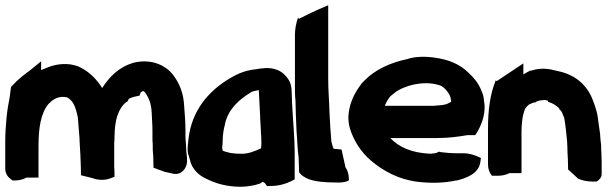

<svg xmlns="http://www.w3.org/2000/svg" viewBox="-21 -699 2322 733"><path d="M-1 -55C-1 -39 7 -25 19 -16L27 -10H36C53 -10 67 -14 80 -21H126V-143C126 -211 135 -267 164 -302C179 -317 191 -326 213 -329H220H225L228 -328H231C233 -328 234 -328 236 -327C259 -313 267 -293 276 -252L279 -216C280 -195 283 -176 283 -158V-157C284 -139 285 -123 286 -105C286 -95 287 -86 287 -79C287 -68 288 -56 288 -46V-30L332 -19C351 -11 380 -10 400 -18L416 -24V-40C416 -46 416 -52 415 -62V-145C415 -153 415 -159 416 -164V-166V-173C416 -180 417 -188 417 -199C418 -217 421 -237 426 -254C434 -279 446 -298 461 -309L466 -312L471 -322C477 -325 487 -329 498 -331L512 -334L516 -346C517 -347 521 -350 524 -351H526C528 -351 529 -350 529 -350L532 -347C546 -328 556 -306 558 -271C559 -246 561 -223 561 -198V-174C561 -165 561 -160 562 -149C562 -136 562 -121 564 -105L565 -59L580 -53C591 -49 601 -46 608 -43L611 -42H613L639 -36C674 -28 696 -62 693 -89V-95V-96C691 -111 689 -132 689 -146V-147V-148C688 -159 687 -170 687 -179V-204C687 -236 684 -266 682 -295C680 -341 665 -381 639 -414C613 -448 559 -476 491 -460C433 -444 397 -406 369 -363C364 -372 359 -378 352 -387C333 -411 311 -429 283 -443L281 -444L279 -445C271 -448 261 -451 249 -453C211 -458 178 -450 150 -437C146 -436 142 -434 136 -431V-465L93 -430C70 -413 46 -395 26 -372L21 -367L16 -328C11 -303 7 -280 4 -250C1 -219 -1 -189 -1 -158Z M697 -110H698C700 -102 702 -95 704 -89C711 -55 737 -29 768 -16C803 2 847 14 897 14C920 14 948 10 971 2L973 1L976 -1C978 -2 979 -3 982 -5L990 0C991 0 990 0 991 1L998 11H1012C1041 11 1068 4 1090 -7L1104 -14V-110C1104 -177 1097 -242 1094 -306L1093 -335C1092 -369 1092 -388 1063 -416C1032 -445 989 -439 981 -438C973 -438 964 -436 960 -435C909 -431 876 -412 845 -393C772 -346 712 -276 699 -172C697 -153 693 -132 697 -111ZM827 -136C827 -138 829 -146 829 -159C829 -182 833 -209 838 -224V-225V-227C852 -284 891 -319 941 -349C947 -351 956 -353 967 -355C969 -322 970 -292 972 -258C972 -241 975 -211 975 -198V-197V-196C976 -181 977 -169 977 -154L976 -135V-133C953 -122 925 -111 900 -112H899C884 -112 871 -113 859 -115C847 -118 834 -121 829 -124C828 -128 828 -131 827 -136Z M1105 -350C1105 -338 1106 -327 1107 -315C1108 -277 1109 -239 1111 -200C1114 -168 1114 -133 1119 -98L1121 -41L1126 -35C1151 -9 1195 -5 1231 -3H1232L1271 -2C1292 -2 1310 -7 1311 -12C1311 -28 1308 -46 1298 -60L1283 -128L1265 -130C1261 -130 1257 -130 1253 -131C1249 -138 1247 -148 1244 -159C1241 -193 1239 -228 1237 -267C1236 -311 1232 -354 1232 -396V-679L1195 -663C1177 -655 1155 -645 1130 -632L1120 -627L1117 -632C1110 -613 1105 -590 1105 -565Z M1309 -252C1309 -236 1311 -222 1315 -208C1330 -160 1358 -118 1395 -86C1441 -47 1500 -14 1573 -5C1624 1 1674 0 1720 -10H1722H1723C1755 -18 1807 -34 1813 -81L1815 -96L1799 -103C1787 -108 1769 -114 1748 -114H1719C1700 -114 1680 -116 1663 -118L1654 -120L1645 -115C1644 -115 1636 -113 1623 -112C1551 -115 1502 -137 1469 -172H1648C1691 -172 1727 -177 1763 -183H1793L1801 -195C1815 -219 1831 -256 1829 -296L1826 -321C1825 -333 1821 -344 1816 -355C1805 -383 1787 -403 1768 -421C1735 -454 1691 -472 1638 -479C1604 -484 1564 -484 1532 -473C1470 -460 1410 -433 1370 -391C1363 -385 1355 -375 1348 -364C1327 -333 1311 -297 1309 -253ZM1448 -295C1452 -305 1457 -315 1465 -326C1469 -332 1475 -336 1486 -345C1520 -372 1597 -393 1655 -374H1656C1669 -370 1680 -360 1690 -345C1697 -336 1700 -326 1701 -315V-310C1692 -305 1683 -300 1668 -298L1645 -296H1644C1639 -295 1634 -295 1627 -295Z M1842 -71C1842 -54 1848 -39 1857 -28H1864H1879C1896 -28 1909 -31 1924 -38H1970V-197C1970 -226 1974 -262 1983 -281V-282V-283C1988 -290 1994 -297 1999 -300C2004 -303 2017 -308 2020 -308H2024L2028 -312C2036 -315 2045 -317 2061 -317C2062 -317 2065 -316 2070 -315L2072 -310L2075 -309C2089 -305 2102 -297 2114 -285L2115 -281L2116 -280C2120 -278 2124 -272 2127 -264L2128 -261L2133 -249C2138 -221 2141 -191 2144 -160L2145 -139C2145 -123 2146 -107 2147 -91C2147 -75 2148 -58 2148 -44V-52L2185 -18L2188 -16C2200 -11 2218 -6 2239 -6H2250H2257C2267 -12 2276 -22 2276 -34V-78C2276 -91 2275 -102 2275 -111V-115V-117C2274 -123 2274 -130 2274 -138V-143V-145C2272 -158 2271 -171 2270 -186V-187V-188C2267 -206 2264 -231 2261 -252C2257 -280 2246 -309 2235 -334C2213 -378 2173 -415 2107 -428C2074 -437 2044 -441 2009 -430L2006 -429L2004 -430C1994 -425 1986 -420 1977 -415V-457L1875 -389L1872 -393C1850 -341 1842 -277 1842 -208Z"/></svg>

Font: SolarCharger
Style: 1050
Weight: 1000
Designer: Mew Too
Foundry: Cannot Into Space Fonts/KineticPlasma Fonts
Version: Version 1.100